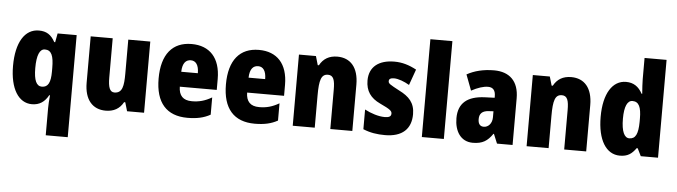

<svg xmlns="http://www.w3.org/2000/svg" viewBox="-55 -1003 5236 1486"><g transform="rotate(5 2562.5 -260.0)"><path d="M334 28V240H505V-553H357L344 -484H337C306 -540 270 -563 211 -563C102 -563 35 -456 35 -273C35 -96 102 10 206 10C265 10 305 -18 334 -71H340C336 -28 334 5 334 28ZM271 -132C229 -132 208 -176 208 -271C208 -372 230 -421 270 -421C321 -421 339 -378 339 -283V-256C339 -171 320 -132 271 -132Z M1077 -553H906V-289C906 -194 897 -136 834 -136C798 -136 785 -174 785 -248V-553H614V-193C614 -60 678 10 779 10C841 10 887 -15 916 -68H925L945 0H1077Z M1398 -562C1250 -562 1166 -463 1166 -274C1166 -86 1252 10 1414 10C1487 10 1542 -2 1592 -30V-164C1538 -133 1494 -121 1437 -121C1369 -121 1336 -156 1335 -225H1622V-310C1622 -474 1538 -562 1398 -562ZM1403 -436C1441 -436 1465 -405 1465 -341H1336C1338 -410 1365 -436 1403 -436Z M1921 -562C1773 -562 1689 -463 1689 -274C1689 -86 1775 10 1937 10C2010 10 2065 -2 2115 -30V-164C2061 -133 2017 -121 1960 -121C1892 -121 1859 -156 1858 -225H2145V-310C2145 -474 2061 -562 1921 -562ZM1926 -436C1964 -436 1988 -405 1988 -341H1859C1861 -410 1888 -436 1926 -436Z M2530 -563C2466 -563 2421 -536 2393 -484H2384L2364 -553H2232V0H2403V-250C2403 -370 2417 -417 2470 -417C2513 -417 2524 -379 2524 -306V0H2695V-360C2695 -493 2632 -563 2530 -563Z M3152 -170C3152 -259 3106 -305 3030 -343C2953 -384 2942 -390 2942 -409C2942 -426 2955 -434 2980 -434C3016 -434 3062 -416 3101 -393L3145 -516C3087 -547 3034 -563 2973 -563C2851 -563 2778 -505 2778 -400C2778 -318 2816 -265 2891 -230C2973 -192 2985 -180 2985 -160C2985 -138 2969 -129 2935 -129C2887 -129 2828 -148 2779 -174V-21C2834 2 2888 10 2949 10C3083 10 3152 -55 3152 -170Z M3406 0V-760H3235V0Z M3748 -563C3665 -563 3594 -545 3537 -513L3583 -391C3633 -418 3677 -432 3712 -432C3750 -432 3770 -410 3770 -364V-352L3692 -349C3560 -343 3489 -287 3489 -169C3489 -70 3536 10 3631 10C3707 10 3746 -16 3785 -73H3789L3819 0H3940V-363C3940 -496 3867 -563 3748 -563ZM3736 -245 3770 -247V-200C3770 -153 3741 -121 3705 -121C3677 -121 3661 -139 3661 -177C3661 -220 3684 -243 3736 -245Z M4347 -563C4283 -563 4238 -536 4210 -484H4201L4181 -553H4049V0H4220V-250C4220 -370 4234 -417 4287 -417C4330 -417 4341 -379 4341 -306V0H4512V-360C4512 -493 4449 -563 4347 -563Z M4774 10C4834 10 4866 -13 4899 -59H4907L4936 0H5070V-760H4899V-595C4899 -566 4902 -525 4905 -482H4900C4871 -536 4831 -563 4773 -563C4668 -563 4600 -458 4600 -277C4600 -97 4667 10 4774 10ZM4835 -130C4797 -130 4773 -177 4773 -278C4773 -373 4796 -420 4835 -420C4885 -420 4904 -378 4904 -290V-263C4903 -170 4884 -130 4835 -130Z"/></g></svg>

Font: Noto Sans Devanagari UI Condensed Black
Style: Regular
Weight: 900
Width: 3
Designer: Jelle Bosma - Monotype Design Team
Foundry: Monotype Imaging Inc.
Version: Version 2.004